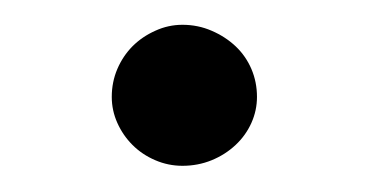

<svg xmlns="http://www.w3.org/2000/svg" viewBox="-20 -417 290 151"><path d="M123.5 -397.5Q135.7 -397.5 146.5 -392.8Q157.2 -388.2 165.3 -380.6Q173.3 -373 177.7 -362.8Q182.1 -352.5 182.1 -340.8Q182.1 -330.1 177.7 -320.3Q173.3 -310.5 165.3 -303Q157.2 -295.4 146.5 -291Q135.7 -286.6 123.5 -286.6Q112.3 -286.6 102.1 -291Q91.8 -295.4 84.2 -303Q76.7 -310.5 72.3 -320.3Q67.9 -330.1 67.9 -340.8Q67.9 -352.5 72.3 -362.8Q76.7 -373 84.2 -380.6Q91.8 -388.2 102.1 -392.8Q112.3 -397.5 123.5 -397.5Z"/></svg>

Font: Khmer Busra Bunong
Style: Regular
Weight: 400
Designer: D. Kanjahn
Version: Version 7.100; 2014